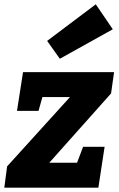

<svg xmlns="http://www.w3.org/2000/svg" viewBox="-27 -872 552 892"><path d="M503 -537 489 -438 202 -116H331L359 -190H459L430 0H-7L6 -99L298 -421H170L152 -357H52L80 -537ZM497 -736 251 -599 192 -682 418 -852Z"/></svg>

Font: Bitter Pro ExtraBold
Style: Italic
Weight: 800
Italic angle: -9°
Designer: Sol Matas, and Bitter project Authors
Foundry: Sol Matas
Version: Version 1.010